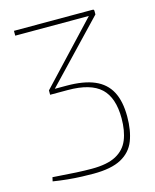

<svg xmlns="http://www.w3.org/2000/svg" viewBox="-107 -553 683 845"><g transform="rotate(-15 234.5 -131.0)"><path d="M214 218Q194 218 162.5 217Q131 216 96 212.5Q61 209 31 204L35 186Q42 186 72.5 188.5Q103 191 141.5 193Q180 195 212 195Q283 195 323 173.5Q363 152 379.5 111.5Q396 71 396 14Q396 -80 349.5 -123.5Q303 -167 199 -167H119V-187L381 -466V-458H38V-480H395Q400 -480 401.5 -478.5Q403 -477 403 -472V-457L139 -180L136 -187H199Q277 -187 326 -166Q375 -145 398.5 -101Q422 -57 422 13Q422 77 404 123Q386 169 340.5 193.5Q295 218 214 218Z"/></g></svg>

Font: Exo 2 Thin
Style: Regular
Weight: 250
Designer: Natanael Gama
Foundry: Natanael Gama
Version: Version 2.010